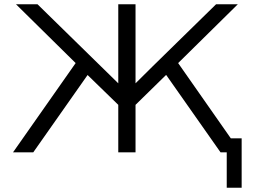

<svg xmlns="http://www.w3.org/2000/svg" viewBox="-20 -715 1197 901"><path d="M41 0 335 -419 55 -695H156L535 -324V-695H616V-324Q678 -386 805 -510Q932 -634 994 -695H1096L816 -419L1063 -66H1114V166H1044V0H1015L760 -363H759L616 -223V0H535V-223L391 -363L136 0Z"/></svg>

Font: Coval
Style: Light
Weight: 300
Foundry: Context Ltd
Version: Version 001.000